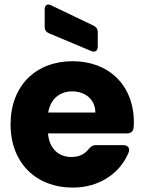

<svg xmlns="http://www.w3.org/2000/svg" viewBox="-20 -844 656 872"><path d="M413 -333H199C209 -395 252 -429 308 -429C365 -429 413 -394 413 -333ZM183 -801V-722C183 -708 189 -699 202 -693L395 -612C412 -605 424 -614 424 -632V-698C424 -712 418 -721 406 -727L212 -820C194 -829 183 -820 183 -801ZM28 -279C28 -102 146 8 310 8C434 8 526 -59 564 -151C572 -171 561 -185 539 -185H417C401 -185 391 -178 381 -165C365 -145 341 -131 304 -131C249 -131 204 -166 198 -238H556C575 -238 586 -248 587 -267C588 -274 588 -281 588 -288C588 -458 473 -566 310 -566C144 -566 28 -456 28 -279Z"/></svg>

Font: Arvore Sans
Style: Bold
Weight: 700
Designer: Jonny Pinhorn (Latin) Dan Schunck (customization for Arvore)
Version: Version 1.000;Glyphs 3.3 (3305)